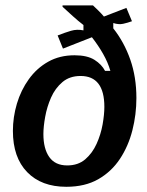

<svg xmlns="http://www.w3.org/2000/svg" viewBox="-20 -687 552 719"><path d="M228.3 12.5Q135 12.5 81.7 -42.5Q28.3 -97.5 28.3 -196.7Q28.3 -248.3 43.3 -298.8Q58.3 -349.2 87.9 -390.4Q117.5 -431.7 160.4 -455.8Q203.3 -480 259.2 -480Q306.7 -480 333.8 -462.9Q360.8 -445.8 373.3 -421.7H393.3Q384.2 -453.3 366.2 -485Q348.3 -516.7 324.2 -547.5L215.8 -505L195.8 -554.2Q223.3 -565 245.8 -571.7Q268.3 -578.3 292.5 -573.3V-593.3Q271.7 -609.2 252.5 -626.7Q233.3 -644.2 214.2 -661.7V-666.7H328.3Q339.2 -656.7 349.6 -646.2Q360 -635.8 369.2 -625L453.3 -657.5L474.2 -607.5Q458.3 -601.7 441.2 -597.9Q424.2 -594.2 404.2 -600.8V-580.8Q445 -529.2 467.9 -463.8Q490.8 -398.3 490.8 -320Q490.8 -258.3 475.8 -199.2Q460.8 -140 429.2 -92.1Q397.5 -44.2 347.9 -15.8Q298.3 12.5 228.3 12.5ZM231.7 -67.5Q272.5 -67.5 299.2 -90.4Q325.8 -113.3 341.7 -148.3Q357.5 -183.3 364.2 -220.8Q370.8 -258.3 370.8 -286.7Q370.8 -402.5 281.7 -402.5Q240.8 -402.5 213.8 -379.6Q186.7 -356.7 171.2 -321.7Q155.8 -286.7 149.2 -249.6Q142.5 -212.5 142.5 -185Q142.5 -130 164.6 -98.8Q186.7 -67.5 231.7 -67.5Z"/></svg>

Font: Familjen Grotesk Medium
Style: Italic
Weight: 500
Italic angle: -9.46201°
Designer: Anders Wikstroem, Jonas Baeckman, Matilda Gysing, Kristian Moeller
Foundry: Familjen STHLM AB
Version: Version 2.002; ttfautohint (v1.8.4.7-5d5b)